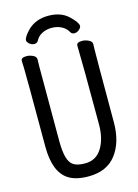

<svg xmlns="http://www.w3.org/2000/svg" viewBox="-135 -972 771 1070"><g transform="rotate(-15 250.0 -437.5)"><path d="M134 -854Q180 -899 252.5 -899Q325 -899 367.5 -859Q410 -819 410 -799Q410 -789 397.5 -778Q385 -767 369.5 -767Q354 -767 347 -781Q335 -803 310 -816Q285 -829 253.5 -829Q222 -829 197.5 -816Q173 -803 162 -781Q155 -767 139 -767Q123 -767 110.5 -778Q98 -789 98 -798Q98 -817 134 -854ZM49 -198Q49 -618 47.5 -648Q46 -678 46 -695Q46 -713 78 -713Q95 -713 113 -705Q133 -696 133 -680Q133 -668 132 -639V-210Q132 -151 141.5 -115.5Q151 -80 173.5 -65.5Q196 -51 240 -51Q303 -51 336.5 -104.5Q370 -158 370 -242Q370 -595 367 -697Q367 -715 399 -715Q416 -715 434 -707Q455 -698 455 -682Q455 -670 454 -645Q453 -620 453 -230Q453 -117 399.5 -46.5Q346 24 240 24Q167 24 125 -3Q49 -51 49 -198Z"/></g></svg>

Font: Moon Stars Kai HW
Style: Bold
Weight: 700
Designer: GuiWonder
Version: Version 1.101